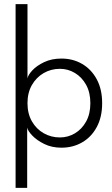

<svg xmlns="http://www.w3.org/2000/svg" viewBox="-20 -708 548 936"><path d="M56 0H112.5V208H56ZM56 0V-688H114V-325.5Q116.5 -342 137.5 -364.8Q158.5 -387.5 195 -405Q231.5 -422.5 279.5 -422.5Q335.5 -422.5 380.2 -396.5Q425 -370.5 451.5 -321.8Q478 -273 478 -205Q478 -137 451.5 -88.2Q425 -39.5 380.2 -13.8Q335.5 12 279.5 12Q232.5 12 196 -6Q159.5 -24 137.5 -47Q115.5 -70 112.5 -86V0ZM420.5 -205Q420.5 -257 399.8 -294.5Q379 -332 345.2 -352.2Q311.5 -372.5 272 -372.5Q229 -372.5 193 -351.8Q157 -331 135.5 -293.5Q114 -256 114 -205Q114 -154 135.5 -116.5Q157 -79 193 -58.5Q229 -38 272 -38Q311.5 -38 345.2 -58Q379 -78 399.8 -115.5Q420.5 -153 420.5 -205Z"/></svg>

Font: League Spartan Thin Light
Style: Regular
Weight: 300
Version: Version 2.002